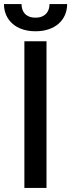

<svg xmlns="http://www.w3.org/2000/svg" viewBox="-41 -932 353 952"><path d="M79.9 0V-727.3H189.6V0ZM65.7 -911.9Q65.7 -898.8 69.4 -886.5Q73.2 -874.3 81.5 -864.9Q89.8 -855.5 103 -850Q116.1 -844.5 134.9 -844.5Q153.8 -844.5 166.9 -850Q180 -855.5 188.4 -864.7Q196.7 -873.9 200.6 -886.2Q204.5 -898.4 204.5 -911.9H291.9Q291.9 -882.1 280.9 -857.2Q269.9 -832.4 249.5 -814.5Q229 -796.5 200.1 -786.8Q171.2 -777 134.9 -777Q99.1 -777 70.1 -786.8Q41.2 -796.5 21 -814.5Q0.7 -832.4 -10.3 -857.2Q-21.3 -882.1 -21.3 -911.9Z"/></svg>

Font: Cannonade Med
Style: Regular
Weight: 500
Designer: Rasmus Andersson
Foundry: rsms
Version: Version 3.012;git-f93a4a705